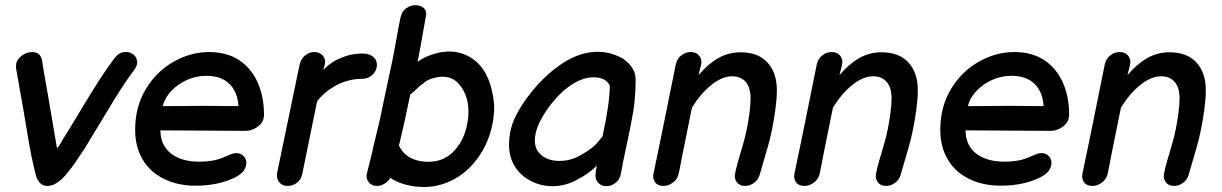

<svg xmlns="http://www.w3.org/2000/svg" viewBox="-20 -736 4839 760"><path d="M172 0Q194 -2 216 -20Q226 -28 238 -41Q254 -59 274 -87L315 -148Q336 -182 401 -290Q465 -398 509 -456Q526 -478 522.5 -496Q519 -514 503.5 -523.5Q488 -533 468 -529.5Q448 -526 432 -504Q386 -444 314 -324Q242 -204 231 -188L229 -184Q227 -180 219 -167Q211 -154 206 -149L204 -158Q198 -193 174 -335Q149 -477 146 -499Q141 -521 124 -527Q107 -533 87 -526.5Q67 -520 53.5 -503.5Q40 -487 44 -463Q49 -438 73 -299Q96 -159 104 -120L114 -75Q119 -54 122 -42L127 -28Q129 -23 133 -19Q135 -14 140 -10Q152 1 172 0Z M754 -1Q845 -1 911 -34Q955 -56 955 -92Q955 -108 943.5 -119Q932 -130 916 -130Q905 -130 891.5 -124.5Q878 -119 862 -112Q824 -96 770 -96Q697 -96 656 -129Q615 -162 615 -220L951 -218Q979 -218 1002 -236Q1025 -254 1025 -282Q1025 -354 999.5 -410.5Q974 -467 925 -499Q876 -530 808 -530Q735 -530 667 -491.5Q599 -453 557 -383Q515 -313 515 -223Q515 -154 545 -104Q575 -54 629 -28Q683 -1 754 -1ZM624 -316Q633 -350 659 -377Q685 -404 721 -420Q757 -436 797 -436Q854 -436 887 -405Q920 -374 924 -316Q862 -317 786 -317Q709 -316 650 -316H624Z M1119 0Q1139 0 1156 -13Q1173 -26 1177 -50L1209 -207L1235 -334Q1259 -368 1300 -392Q1322 -406 1351.5 -415Q1381 -424 1413 -424Q1438 -424 1455 -440.5Q1472 -457 1472 -480Q1472 -498 1458 -510.5Q1444 -523 1419 -524Q1362 -526 1305 -495Q1278 -479 1260 -459L1266 -483Q1270 -501 1258 -515.5Q1246 -530 1224 -530Q1204 -530 1187.5 -516.5Q1171 -503 1165 -476L1119 -254L1077 -52Q1073 -30 1085 -15Q1097 0 1119 0Z M1470 0Q1485 1 1500.5 -8Q1516 -17 1525 -32Q1561 -8 1609 0Q1679 12 1740 -10Q1801 -31 1847 -81Q1926 -167 1936 -294Q1938 -336 1924.5 -388Q1911 -440 1881 -476Q1845 -517 1792.5 -528.5Q1740 -540 1676 -515Q1649 -504 1633 -491Q1640 -525 1665 -667Q1671 -691 1658.5 -703Q1646 -715 1626 -715.5Q1606 -716 1588 -703.5Q1570 -691 1565 -665Q1564 -660 1560.5 -643Q1557 -626 1553.5 -605.5Q1550 -585 1546.5 -567Q1543 -549 1542 -542Q1537 -513 1528 -472Q1519 -431 1512 -397Q1506 -371 1498.5 -334.5Q1491 -298 1485 -268Q1479 -241 1468.5 -199Q1458 -157 1451 -124Q1444 -97 1433 -52Q1427 -32 1438 -16.5Q1449 -1 1470 0ZM1645 -98Q1584 -109 1560 -158L1559 -159Q1583 -258 1604 -362Q1612 -368 1624.5 -379.5Q1637 -391 1642 -396L1656 -406Q1663 -413 1669.5 -416.5Q1676 -420 1683 -423Q1757 -449 1797 -403Q1838 -355 1834 -281Q1828 -193 1778 -139Q1728 -85 1645 -98Z M2169 1Q2215 1 2262.5 -23.5Q2310 -48 2342 -80L2338 -53Q2334 -28 2347 -13.5Q2360 1 2380 1Q2400 1 2417 -12.5Q2434 -26 2438 -50Q2446 -96 2460 -160Q2476 -232 2487 -297Q2496 -356 2496 -423Q2496 -448 2481 -469.5Q2466 -491 2444 -505Q2396 -531 2346 -531Q2278 -531 2210 -487.5Q2142 -444 2083 -371Q2040 -317 2017.5 -268.5Q1995 -220 1995 -162Q1995 -114 2018 -77Q2041 -40 2081 -20Q2120 1 2169 1ZM2194 -99Q2151 -99 2124 -121Q2097 -143 2097 -180Q2097 -242 2164 -327Q2204 -377 2247 -403.5Q2290 -430 2329 -430Q2378 -430 2394 -397Q2393 -324 2365 -196Q2357 -186 2346 -173Q2335 -160 2322 -150Q2290 -126 2260 -112.5Q2230 -99 2194 -99Z M2606 0Q2626 0 2644 -13.5Q2662 -27 2667 -50L2683 -132L2719 -310Q2752 -364 2795 -399Q2838 -434 2878 -434Q2913 -434 2932 -411.5Q2951 -389 2951 -347Q2951 -324 2947 -291.5Q2943 -259 2936 -224.5Q2929 -190 2920 -161Q2895 -79 2890 -50Q2885 -31 2896 -15.5Q2907 0 2929 0Q2948 0 2964.5 -12Q2981 -24 2987 -44Q3012 -132 3019 -154Q3028 -184 3036 -224Q3044 -264 3049.5 -305Q3055 -346 3055 -379Q3055 -448 3018 -488.5Q2981 -529 2912 -529Q2864 -529 2824 -506.5Q2784 -484 2745 -439L2755 -479Q2760 -499 2748.5 -514.5Q2737 -530 2714 -530Q2694 -530 2677 -517Q2660 -504 2655 -481Q2584 -128 2567 -50Q2562 -31 2572.5 -15.5Q2583 0 2606 0Z M3164 0Q3184 0 3202 -13.5Q3220 -27 3225 -50L3241 -132L3277 -310Q3310 -364 3353 -399Q3396 -434 3436 -434Q3471 -434 3490 -411.5Q3509 -389 3509 -347Q3509 -324 3505 -291.5Q3501 -259 3494 -224.5Q3487 -190 3478 -161Q3453 -79 3448 -50Q3443 -31 3454 -15.5Q3465 0 3487 0Q3506 0 3522.5 -12Q3539 -24 3545 -44Q3570 -132 3577 -154Q3586 -184 3594 -224Q3602 -264 3607.5 -305Q3613 -346 3613 -379Q3613 -448 3576 -488.5Q3539 -529 3470 -529Q3422 -529 3382 -506.5Q3342 -484 3303 -439L3313 -479Q3318 -499 3306.5 -514.5Q3295 -530 3272 -530Q3252 -530 3235 -517Q3218 -504 3213 -481Q3142 -128 3125 -50Q3120 -31 3130.5 -15.5Q3141 0 3164 0Z M3941 -1Q4032 -1 4098 -34Q4142 -56 4142 -92Q4142 -108 4130.5 -119Q4119 -130 4103 -130Q4092 -130 4078.5 -124.5Q4065 -119 4049 -112Q4011 -96 3957 -96Q3884 -96 3843 -129Q3802 -162 3802 -220L4138 -218Q4166 -218 4189 -236Q4212 -254 4212 -282Q4212 -354 4186.5 -410.5Q4161 -467 4112 -499Q4063 -530 3995 -530Q3922 -530 3854 -491.5Q3786 -453 3744 -383Q3702 -313 3702 -223Q3702 -154 3732 -104Q3762 -54 3816 -28Q3870 -1 3941 -1ZM3811 -316Q3820 -350 3846 -377Q3872 -404 3908 -420Q3944 -436 3984 -436Q4041 -436 4074 -405Q4107 -374 4111 -316Q4049 -317 3973 -317Q3896 -316 3837 -316H3811Z M4304 0Q4324 0 4342 -13.5Q4360 -27 4365 -50L4381 -132L4417 -310Q4450 -364 4493 -399Q4536 -434 4576 -434Q4611 -434 4630 -411.5Q4649 -389 4649 -347Q4649 -324 4645 -291.5Q4641 -259 4634 -224.5Q4627 -190 4618 -161Q4593 -79 4588 -50Q4583 -31 4594 -15.5Q4605 0 4627 0Q4646 0 4662.5 -12Q4679 -24 4685 -44Q4710 -132 4717 -154Q4726 -184 4734 -224Q4742 -264 4747.5 -305Q4753 -346 4753 -379Q4753 -448 4716 -488.5Q4679 -529 4610 -529Q4562 -529 4522 -506.5Q4482 -484 4443 -439L4453 -479Q4458 -499 4446.5 -514.5Q4435 -530 4412 -530Q4392 -530 4375 -517Q4358 -504 4353 -481Q4282 -128 4265 -50Q4260 -31 4270.5 -15.5Q4281 0 4304 0Z"/></svg>

Font: Balsamiq Sans
Style: Italic
Weight: 400
Italic angle: -12°
Designer: Michael Angeles
Foundry: Balsamiq SRL
Version: Version 1.020; ttfautohint (v1.8.4.7-5d5b);gftools[0.9.26]